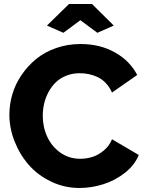

<svg xmlns="http://www.w3.org/2000/svg" viewBox="-20 -934 728 960"><path d="M214.8 -806.2 325.2 -914.1H439.9L548.8 -806.2L466.8 -770L381.8 -833L296.9 -770ZM382.8 -713.9Q480 -713.9 554.7 -671.9Q629.4 -629.9 666 -559.1L540 -471.2Q528.3 -498 509.8 -517.8Q491.2 -537.6 469 -548.1Q446.8 -558.6 424.6 -563.2Q402.3 -567.9 378.9 -567.9Q342.3 -567.9 311.5 -555.7Q280.8 -543.5 259.3 -522.7Q237.8 -502 222.9 -474.4Q208 -446.8 200.9 -416.7Q193.8 -386.7 193.8 -355Q193.8 -298.3 216.6 -249.5Q239.3 -200.7 282.5 -170.4Q325.7 -140.1 380.9 -140.1Q412.6 -140.1 442.1 -149.4Q471.7 -158.7 499 -181.4Q526.4 -204.1 540 -237.8L673.8 -159.2Q653.8 -108.9 605 -70.3Q556.2 -31.7 496.8 -12.9Q437.5 5.9 377 5.9Q302.2 5.9 235.8 -25.9Q169.4 -57.6 124.3 -109.1Q79.1 -160.6 53 -226.8Q26.9 -293 26.9 -360.8Q26.9 -412.6 42 -463.4Q57.1 -514.2 87.9 -559.3Q118.7 -604.5 160.6 -638.9Q202.6 -673.3 260 -693.6Q317.4 -713.9 382.8 -713.9Z"/></svg>

Font: Rawline ExtraBold
Style: Regular
Weight: 800
Designer: Matt McInerney, Pablo Impallari, Rodrigo Fuenzalida
Foundry: Matt McInerney, Pablo Impallari, Rodrigo Fuenzalida
Version: Version 4.020;PS 004.020;hotconv 1.0.88;makeotf.lib2.5.64775